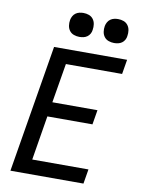

<svg xmlns="http://www.w3.org/2000/svg" viewBox="-101 -1022 803 1090"><g transform="rotate(10 300.0 -477.0)"><path d="M37 0 159 -735H580L566 -651H242L204 -424H464L450 -340H190L148 -84H472L458 0ZM490 -816Q474 -816 458.5 -821.5Q443 -827 433.5 -839.5Q424 -852 421.5 -868.5Q419 -885 422 -902Q424 -913 430 -924Q436 -935 446 -942Q456 -949 467.5 -951.5Q479 -954 490 -954Q507 -954 522 -948.5Q537 -943 546.5 -930.5Q556 -918 558.5 -901.5Q561 -885 558 -868Q557 -857 551 -846Q545 -835 535 -828Q525 -821 513.5 -818.5Q502 -816 490 -816ZM290 -816Q274 -816 258.5 -821.5Q243 -827 233.5 -839.5Q224 -852 221.5 -868.5Q219 -885 222 -902Q224 -913 230 -924Q236 -935 246 -942Q256 -949 267.5 -951.5Q279 -954 290 -954Q307 -954 322 -948.5Q337 -943 346.5 -930.5Q356 -918 358.5 -901.5Q361 -885 358 -868Q357 -857 351 -846Q345 -835 335 -828Q325 -821 313.5 -818.5Q302 -816 290 -816Z"/></g></svg>

Font: Iosevka Curly MdExObl
Style: Regular
Weight: 500
Width: 7
Italic angle: -9°
Monospace: yes
Designer: Belleve Invis
Foundry: Belleve Invis
Version: Version 11.1.0; ttfautohint (v1.8.3)